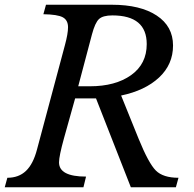

<svg xmlns="http://www.w3.org/2000/svg" viewBox="-37 -790 820 810"><path d="M233 -207Q212 -131 212 -105Q212 -45 326 -45L315 0H-17L-6 -40Q42 -40 72.5 -69Q103 -98 119 -159L237 -600Q250 -648 250 -675Q250 -705 228 -717Q206 -729 146 -730L157 -770H435Q555 -770 624 -724.5Q693 -679 693 -598Q693 -518 634 -463Q575 -408 474 -387L548 -204Q590 -101 620.5 -70.5Q651 -40 716 -40L705 0H515L368 -375H280ZM351 -645 293 -426H342Q450 -426 516 -473Q582 -520 582 -604Q582 -725 437 -725Q397 -725 380.5 -709.5Q364 -694 351 -645Z"/></svg>

Font: Libre Baskerville
Style: Italic
Weight: 400
Italic angle: -15°
Designer: Pablo Impallari, Rodrigo Fuenzalida
Foundry: Pablo Impallari, Rodrigo Fuenzalida
Version: Version 1.051;Glyphs 3.2.3 (3260)